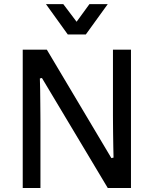

<svg xmlns="http://www.w3.org/2000/svg" viewBox="-20 -937 766 957"><path d="M93.3 0V-689.5H213.4L535.2 -148.9L545.9 -151.4Q545.4 -174.8 544.7 -207.3Q543.9 -239.7 543.7 -272.5Q543.5 -305.2 543.2 -329.8Q543 -354.5 543 -362.3V-689.5H632.8V0H517.1L189 -548.3L178.7 -545.9Q179.7 -522 180.2 -488.8Q180.7 -455.6 180.9 -422.1Q181.2 -388.7 181.4 -363.3Q181.6 -337.9 181.6 -329.6V0ZM317.9 -765.1 209 -916.5H295.4L361.8 -828.6L425.8 -916.5H517.1L407.7 -765.1Z"/></svg>

Font: Shanti
Style: Regular
Weight: 400
Designer: Vernon Adams
Foundry: Vernon Adams
Version: Version 1.100; ttfautohint (v1.8.4)